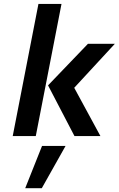

<svg xmlns="http://www.w3.org/2000/svg" viewBox="-20 -708 618 999"><path d="M46.2 0ZM180 -687.5 46.2 0H166.2L300 -687.5ZM230 -263.8 367.5 0H502.5L366.2 -251.2L577.5 -480H437.5ZM111.2 271.2H197.5L321.2 51.2H198.8Z"/></svg>

Font: Cambay
Style: Bold Italic
Weight: 700
Italic angle: -11°
Designer: Pooja Saxena
Foundry: Pooja Saxena
Version: Version 1.006;PS 001.006;hotconv 1.0.70;makeotf.lib2.5.58329